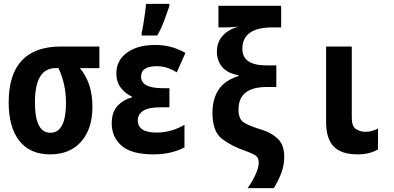

<svg xmlns="http://www.w3.org/2000/svg" viewBox="-20 -790 2040 995"><path d="M459 -237Q459 -360 394 -437H495V-549H297Q25 -549 25 -259Q25 -131 80 -60.5Q135 10 240 10Q342 10 400.5 -56Q459 -122 459 -237ZM161 -259Q161 -437 268 -437H283Q322 -354 322 -258Q322 -102 241 -102Q161 -102 161 -259Z M795 -606Q816 -643 831 -683Q846 -723 858 -759V-770H737Q736 -757 732 -726.5Q728 -696 723 -665Q718 -634 714 -620V-606ZM936 -26V-143Q867 -103 791 -103Q694 -103 694 -167Q694 -197 721.5 -215.5Q749 -234 814 -234H858V-333H823Q711 -333 711 -393Q711 -447 793 -447Q845 -447 896 -415L941 -516Q899 -539 861.5 -548Q824 -557 784 -557Q693 -557 638 -517Q583 -477 583 -410Q583 -364 607.5 -333.5Q632 -303 663 -290V-285Q622 -275 590.5 -243Q559 -211 559 -150Q559 -80 610 -35Q661 10 776 10Q866 10 936 -26Z M1399 185Q1423 146 1438 106Q1453 66 1453 24Q1453 -39 1420.5 -70Q1388 -101 1344 -115Q1273 -137 1244.5 -154.5Q1216 -172 1216 -222Q1216 -339 1361 -339H1412V-451H1362Q1236 -451 1236 -537Q1236 -648 1392 -648H1437V-760H1112V-648H1148Q1182 -648 1218 -652Q1167 -640 1135.5 -606.5Q1104 -573 1104 -521Q1104 -477 1130.5 -444Q1157 -411 1216 -400V-396Q1144 -373 1112.5 -324.5Q1081 -276 1081 -206Q1081 -107 1131.5 -69.5Q1182 -32 1249 -9Q1277 0 1299 12.5Q1321 25 1321 53Q1321 78 1303.5 116Q1286 154 1263 185Z M1939 -16V-124Q1924 -116 1908.5 -111.5Q1893 -107 1874 -107Q1847 -107 1825 -121Q1803 -135 1803 -181V-549H1670V-159Q1670 -70 1710 -30Q1750 10 1833 10Q1897 10 1939 -16Z"/></svg>

Font: Noto Sans Mono UI Condensed ExtraBold
Style: Regular
Weight: 800
Width: 3
Designer: Monotype Design team
Foundry: Monotype Imaging Inc.
Version: 1.000